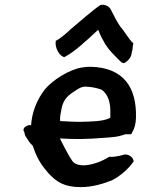

<svg xmlns="http://www.w3.org/2000/svg" viewBox="-20 -776 598 785"><path d="M429 -135H427L425 -134C398 -117 370 -107 343 -102C336 -101 332 -101 324 -100C306 -100 292 -103 282 -111C269 -120 225 -210 225 -210C292 -206 333 -207 398 -212C438 -215 459 -215 492 -227H516L518 -230C531 -252 535 -269 536 -295C539 -418 486 -500 350 -503C338 -503 325 -502 315 -500C262 -492 193 -447 163 -410C130 -367 110 -316 107 -262C107 -262 106 -264 105 -264L103 -265H101C90 -263 77 -257 76 -245C76 -241 78 -239 80 -234C81 -230 81 -222 87 -215C95 -202 101 -192 114 -180C115 -177 116 -175 118 -169C131 -130 149 -101 176 -70C211 -32 242 -11 310 -11C359 -11 404 -25 443 -41V-42C466 -53 492 -75 510 -95L526 -115V-116C527 -134 500 -151 481 -142L469 -139C457 -137 440 -133 429 -135ZM485 -518H487L489 -519C503 -526 518 -543 518 -559L522 -575V-576C522 -582 523 -590 525 -596V-599L523 -601C508 -614 487 -651 472 -667C459 -685 445 -714 435 -733C429 -747 415 -759 392 -756H391L390 -755C359 -735 294 -677 266 -654L265 -653C253 -641 228 -620 212 -611L208 -610V-607C204 -586 218 -552 240 -543L242 -542L258 -551C280 -564 309 -588 328 -606C339 -614 363 -638 381 -654C381 -654 382 -653 382 -652V-651H383C392 -626 397 -621 410 -596C428 -568 442 -556 462 -535L474 -524C476 -520 481 -519 485 -518ZM229 -317C235 -360 248 -379 280 -400C303 -415 316 -425 340 -421H341C362 -420 386 -413 396 -409C422 -390 433 -356 431 -310V-309C431 -305 432 -301 431 -295C406 -279 351 -279 309 -278C293 -277 255 -280 226 -281C225 -292 226 -304 229 -317Z"/></svg>

Font: Hussar Pisanka
Style: SbdKur
Weight: 600
Designer: Robert Jablonski
Foundry: Cannot Into Space Fonts
Version: Version 1.070